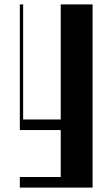

<svg xmlns="http://www.w3.org/2000/svg" viewBox="-20 -590 510 871"><path d="M70 213H255.5V0H70V-570H85V-48H255.5V-570H400V261H70Z"/></svg>

Font: Facade Sud
Style: Regular
Weight: 100
Designer: Éléonore Fines
Foundry: Velvetyne Type Foundry
Version: Version 1.001;Glyphs 3.2 (3202)